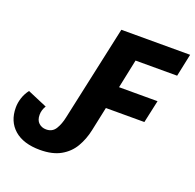

<svg xmlns="http://www.w3.org/2000/svg" viewBox="-155 -846 1005 989"><g transform="rotate(20 347.5 -351.5)"><path d="M163 11Q72 11 22 -32.5Q-28 -76 -28 -152Q-28 -178 -19.5 -204.5Q-11 -231 7 -255L115 -209Q100 -185 100 -159Q100 -129 116.5 -114Q133 -99 157 -99Q191 -99 208 -126.5Q225 -154 233 -193L346 -714H723L697 -590H469L436 -432H647L620 -308H409L381 -176Q370 -124 345 -81.5Q320 -39 275.5 -14Q231 11 163 11Z"/></g></svg>

Font: Noto IKEA Latin
Style: Bold Italic
Weight: 700
Italic angle: -12°
Designer: Monotype Design Team
Foundry: Monotype Imaging Inc.
Version: Version 1.0